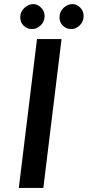

<svg xmlns="http://www.w3.org/2000/svg" viewBox="-20 -919 429 939"><path d="M281 -728 192 0H72L161 -728ZM146 -899Q166 -897 182 -880.5Q198 -864 198 -841Q198 -812 177.5 -793.5Q157 -775 133 -777Q111 -778 95 -794Q79 -810 79 -834Q79 -862 100 -881Q121 -900 146 -899ZM337 -899Q358 -897 373.5 -880.5Q389 -864 389 -841Q389 -812 368.5 -793.5Q348 -775 324 -777Q303 -778 287 -794Q271 -810 271 -834Q271 -862 291.5 -881Q312 -900 337 -899Z"/></svg>

Font: Josefin Sans SemiBold
Style: Italic
Weight: 600
Italic angle: -7°
Designer: Santiago Orozco
Foundry: Typemade
Version: Version 2.000